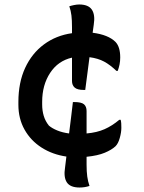

<svg xmlns="http://www.w3.org/2000/svg" viewBox="-20 -750 640 856"><path d="M305 -295H311Q343 -295 354.5 -285Q366 -275 366 -255Q366 -231 366 -205.5Q366 -180 366 -155Q412 -159 446 -174Q480 -189 512 -216H518Q520 -208 520.5 -200Q521 -192 521 -180Q521 -160 514 -135Q507 -110 495 -98Q478 -82 447 -69Q416 -56 366 -51Q366 -32 366 -16Q366 15 369 37Q372 59 379 79Q358 86 335 86Q293 86 278 63Q263 40 270 -3Q273 -25 276 -52Q214 -61 165.5 -92Q117 -123 89.5 -172Q62 -221 62 -283V-295Q62 -382 92 -447Q122 -512 176 -552Q230 -592 301 -602V-628Q301 -660 298.5 -681Q296 -702 289 -722Q298 -725 310.5 -727.5Q323 -730 333 -730Q374 -730 389.5 -707Q405 -684 398 -640Q396 -623 393 -604Q463 -595 495 -563Q516 -541 516 -494Q516 -477 513 -462.5Q510 -448 505 -434H499Q471 -461 444 -475.5Q417 -490 379 -495Q374 -458 369.5 -421.5Q365 -385 360 -349H354Q325 -349 313 -359.5Q301 -370 301 -389V-493Q239 -479 203.5 -425Q168 -371 168 -296V-284Q168 -257 175 -233.5Q182 -210 198 -190Q212 -178 235 -168.5Q258 -159 288 -155Q293 -192 297 -227.5Q301 -263 305 -295Z"/></svg>

Font: Recursive Mn Csl St Med
Style: Regular
Weight: 500
Monospace: yes
Version: Version 1.079;hotconv 1.0.112;makeotfexe 2.5.65598; ttfautoh